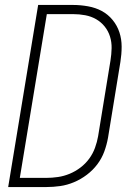

<svg xmlns="http://www.w3.org/2000/svg" viewBox="-20 -755 540 775"><path d="M13 0 134 -735H275Q305 -735 335.5 -729.5Q366 -724 391 -710.5Q416 -697 434.5 -674.5Q453 -652 462 -624.5Q471 -597 471 -566.5Q471 -536 466 -505L416 -199Q411 -171 401 -143.5Q391 -116 373 -92Q355 -68 330.5 -49.5Q306 -31 278.5 -19.5Q251 -8 223 -4Q195 0 167 0ZM167 -37Q190 -37 214 -40.5Q238 -44 261 -53.5Q284 -63 304.5 -78.5Q325 -94 340 -114.5Q355 -135 363.5 -158.5Q372 -182 376 -205L426 -511Q430 -536 430.5 -560.5Q431 -585 424 -607.5Q417 -630 402.5 -648Q388 -666 368 -677.5Q348 -689 324 -693.5Q300 -698 275 -698H169L60 -37Z"/></svg>

Font: Iosevka Curly Extralight
Style: Italic
Weight: 200
Italic angle: -9°
Monospace: yes
Designer: Belleve Invis
Foundry: Belleve Invis
Version: Version 22.1.2; ttfautohint (v1.8.4)